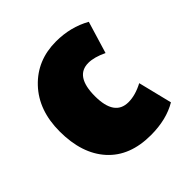

<svg xmlns="http://www.w3.org/2000/svg" viewBox="-158 -687 843 843"><g transform="rotate(-45 263.0 -266.0)"><path d="M476 -13Q409 27 312 27Q182 27 111 -51.5Q40 -130 40 -268Q40 -399 115.5 -479Q191 -559 308 -559Q398 -559 471 -518Q456 -469 426 -369Q378 -392 342 -392Q259 -392 259 -268Q259 -145 345 -145Q388 -145 437 -171Z"/></g></svg>

Font: Repo
Style: ExtraBlack
Weight: 1000
Designer: Stefan Peev
Foundry: Context Ltd
Version: Version 001.000